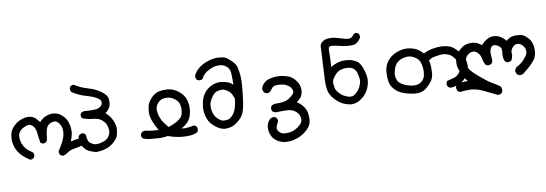

<svg xmlns="http://www.w3.org/2000/svg" viewBox="-57 -827 4310 1516"><g transform="rotate(-10 2098.5 -69.0)"><path d="M386.2 107.4Q379.9 106.9 374.3 104.5Q368.7 102.1 364.3 98.1L363.8 97.7Q354.5 86.9 355.5 68.8V67.4L356.4 66.4Q375 37.1 392.1 6.8Q397.5 -2.9 401.9 -12.9Q406.2 -22.9 409.7 -32.7Q413.1 -42.5 415 -52.7Q421.9 -82 417 -107.9Q412.6 -133.3 394 -154.3Q385.3 -164.6 374.8 -168.5Q364.3 -172.4 351.1 -169.9Q344.2 -168.9 338.1 -166.7Q332 -164.6 326.7 -161.4Q321.3 -158.2 316.2 -154.3Q311 -150.4 306.6 -145Q301.3 -138.7 296.4 -125Q291.5 -111.3 287.6 -89.6Q283.7 -67.9 281.2 -39.6V-38.1L280.8 -37.1L273.9 -24.4L272.9 -23.4L272 -22.9Q260.7 -13.7 244.6 -14.6H243.7L242.7 -15.1L229 -22L226.1 -23.4L225.6 -26.4Q218.8 -66.4 214.4 -108.4Q212.4 -127.9 206.1 -142.1Q199.7 -156.2 189.5 -165Q169.4 -182.1 154.8 -179.2Q138.7 -175.8 122.1 -168.9Q106 -162.1 93.3 -150.9Q81.1 -140.1 74.2 -123.3Q67.4 -106.4 69.8 -82Q72.3 -57.1 80.6 -38.1Q88.9 -18.6 103.5 -1Q118.2 17.1 150.4 37.1L151.4 37.6L151.9 38.1Q163.6 50.8 161.1 68.4V69.3L160.6 69.8L153.8 83.5L152.8 85L151.4 85.9Q140.6 92.3 127.9 94.7L125.5 95.2L124 93.8Q80.1 65.9 55.7 38.6Q30.8 10.7 17.8 -25.4Q4.9 -61.5 6.8 -95.2Q8.8 -128.4 17.1 -149.4Q20 -156.7 24.7 -164.6Q29.3 -172.4 35.9 -180.2Q42.5 -188 51.3 -196.3Q57.6 -202.1 64.7 -207.8Q71.8 -213.4 79.1 -217.8Q86.4 -222.2 94.5 -226.1Q102.5 -230 111.3 -232.9Q146 -245.1 175.3 -241.7Q206.1 -237.8 226.1 -216.3Q241.2 -199.7 252 -184.6Q264.2 -197.8 276.9 -208Q293 -221.2 321.3 -229.5Q349.1 -237.3 373.5 -233.4Q385.3 -231.4 395.3 -228Q405.3 -224.6 413.1 -219.7Q420.9 -215.3 429 -208.5Q437 -201.7 445.8 -192.4Q462.9 -173.8 470.7 -153.3Q478.5 -133.3 482.4 -106.4Q486.3 -79.1 482.9 -54.2Q479.5 -32.2 464.4 6.8Q479.5 3.9 492.7 1.5Q509.8 -2 527.8 -2.9H529.8L531.2 -2.4L543.9 4.4L544.4 4.9L544.9 5.9Q557.1 17.6 553.7 37.1L553.2 38.1V39.1L546.4 51.8L544.9 53.7L542.5 54.7Q511.2 63.5 477.5 68.8Q461.4 71.3 448.7 76.2Q436 81.1 426.3 88.4Q404.8 104 387.7 107.4H387.2Z M646 124Q634.3 121.1 622.6 117.2Q610.8 113.3 599.1 108.4Q575.7 98.6 558.6 78.6Q541.5 58.6 534.7 38.1Q527.3 17.6 529.3 -9.3Q530.3 -22 539.1 -30.3V-30.8Q550.8 -41 567.9 -40H568.8L570.3 -39.6L583 -32.7L583.5 -32.2L584 -31.2Q593.8 -22 591.8 -5.9Q595.7 30.3 608.9 41Q623 52.7 638.7 59.1Q653.3 65.4 674.3 63Q695.8 60.5 720.2 52.2Q743.7 43.9 757.3 27.3Q771 11.2 774.9 -6.8Q779.3 -24.4 775.9 -43.9Q772.5 -63.5 764.2 -81.1Q755.9 -97.7 733.4 -116.2Q710.4 -133.8 669.4 -137.7Q625.5 -141.6 586.9 -156.7L585.4 -157.2L584.5 -158.2Q575.2 -168.9 576.2 -185.1V-186L576.7 -187.5L583.5 -200.2L584.5 -201.2L585.4 -202.1Q602.1 -212.9 625 -209Q669.9 -206.1 699.7 -208Q713.9 -209 725.1 -213.6Q736.3 -218.3 745.1 -226.6Q761.2 -243.2 757.3 -261.7Q753.4 -280.3 723.1 -296.4Q690.9 -314 639.2 -328.1Q612.3 -335.9 586.7 -347.9Q561 -359.9 536.6 -376L535.6 -376.5L535.2 -377.9Q527.3 -390.1 528.3 -405.8V-406.7L528.8 -407.7L534.7 -419.4L535.2 -420.4L536.1 -421.4Q546.9 -430.7 563 -429.7H564.5L565.9 -428.7Q582 -418 599.1 -409.4Q616.2 -400.9 634.3 -393.8Q652.3 -386.7 670.9 -381.8Q690.4 -376.5 708 -369.4Q725.6 -362.3 741.5 -353.5Q757.3 -344.7 771 -334.5Q814 -302.2 817.4 -275.9Q818.8 -264.2 818.8 -252.9Q818.8 -241.7 817.4 -231Q814 -209.5 798.8 -190.4Q787.1 -175.8 772.5 -165.5Q810.5 -130.4 826.2 -91.3Q842.8 -49.3 838.4 -17.6Q835.9 -2.4 833.3 9.8Q830.6 22 827.1 30.8Q820.3 49.3 791 75.7Q761.7 102.1 724.6 112.8Q688.5 124 647.5 124H647Z M1340.3 124Q1309.6 121.1 1280.3 114.3Q1252.4 107.4 1225.1 97.7Q1215.8 99.6 1206.3 100.8Q1196.8 102.1 1187 102.5Q1166 103.5 1140.1 101.6Q1114.7 99.6 1085.4 96.7Q1075.2 95.7 1065.7 93.8Q1056.2 91.8 1046.9 89.1Q1037.6 86.4 1028.8 82.5L1027.8 82L1026.9 80.6Q1017.6 69.3 1018.6 52.2V51.3L1019 50.3L1025.9 36.6L1026.9 35.2L1027.8 34.2Q1043.5 22.9 1063.5 26.4H1064Q1088.9 32.2 1116.7 35.2Q1124.5 36.1 1132.1 36.6Q1139.6 37.1 1147.5 37.4Q1155.3 37.6 1162.6 38.1Q1141.1 2 1126 -35.6Q1108.4 -79.1 1110.8 -117.2Q1112.3 -135.7 1115.2 -150.9Q1118.2 -166 1123 -177.7Q1125 -182.1 1127.7 -187Q1130.4 -191.9 1133.5 -196.8Q1136.7 -201.7 1140.6 -206.5Q1144.5 -211.4 1148.9 -216.6Q1153.3 -221.7 1158.2 -226.6Q1184.6 -253.4 1215.3 -260.7Q1245.6 -267.6 1278.3 -265.6Q1311 -263.7 1338.4 -251Q1352.1 -244.6 1364.7 -235.6Q1377.4 -226.6 1389.2 -214.4Q1391.1 -212.4 1393.3 -210Q1395.5 -207.5 1397.5 -205.3Q1399.4 -203.1 1401.4 -200.9Q1403.3 -198.7 1405 -196.5Q1406.7 -194.3 1408.2 -192.1Q1409.7 -189.9 1411.1 -187.7Q1412.6 -185.5 1414.1 -183.3Q1415.5 -181.2 1416.5 -179Q1417.5 -176.8 1418.5 -174.8Q1419.4 -172.9 1420.4 -170.9Q1428.7 -150.9 1432.6 -125Q1436.5 -98.6 1432.6 -69.1Q1428.7 -39.6 1418.9 -17.1Q1416.5 -11.7 1413.8 -6.3Q1411.1 -1 1407.7 3.7Q1404.3 8.3 1400.9 12.7Q1397.5 17.1 1393.1 21Q1385.7 28.8 1377.7 35.2Q1369.6 41.5 1361.8 46.4Q1352.5 52.2 1342.8 57.6Q1361.8 62 1379.9 60.5Q1388.2 60.1 1397.9 58.8Q1407.7 57.6 1418.5 55.9Q1429.2 54.2 1441.4 51.8L1443.4 51.3L1444.8 52.2L1458.5 59.1L1460 60.1L1460.9 61Q1469.7 73.7 1467.8 91.3V92.3L1467.3 93.3L1461.4 106.9L1460.4 108.9L1458.5 109.9Q1450.7 113.3 1442.6 116.2Q1434.6 119.1 1426 121.1Q1417.5 123 1408.7 124Q1372.1 127 1340.3 124ZM1277.3 17.1Q1296.4 9.3 1313.5 0Q1330.6 -9.8 1346.7 -25.4Q1354 -33.2 1358.9 -43.5Q1363.8 -53.7 1366.2 -66.9Q1371.1 -93.8 1367.2 -120.6Q1363.8 -146.5 1344.2 -166.5Q1334 -176.3 1322.8 -183.6Q1311.5 -190.9 1299.3 -195.3Q1274.9 -204.1 1249.5 -200.7Q1224.1 -197.8 1208 -184.1Q1191.4 -169.9 1181.6 -149.9Q1178.2 -143.1 1176.8 -135.5Q1175.3 -127.9 1175.3 -119.1Q1175.3 -110.4 1176.8 -100.6Q1181.6 -69.8 1193.8 -43Q1205.6 -17.1 1244.1 29.3Z M1676.8 120.1Q1652.3 115.7 1631.8 104Q1611.8 92.8 1585.9 68.4Q1559.1 43 1546.9 -0.5Q1535.2 -43.5 1539.1 -81.5Q1543 -119.6 1554.7 -148.9Q1566.4 -179.2 1590.8 -204.1Q1603.5 -216.8 1618.4 -226.1Q1633.3 -235.4 1650.4 -241.2Q1685.1 -252.9 1715.3 -249Q1744.6 -245.1 1768.1 -236.3Q1787.6 -229.5 1806.6 -210Q1808.1 -299.8 1802.2 -321.8Q1799.3 -333 1793.9 -342Q1788.6 -351.1 1780.8 -357.9Q1778.8 -359.4 1776.9 -361.1Q1774.9 -362.8 1772.7 -364.3Q1770.5 -365.7 1768.6 -367.2Q1766.6 -368.7 1764.6 -369.6Q1762.7 -370.6 1760.7 -371.8Q1758.8 -373 1757.1 -373.8Q1755.4 -374.5 1753.4 -375.2Q1751.5 -376 1749.5 -377Q1734.4 -381.8 1708 -381.3Q1682.1 -380.9 1652.8 -368.2Q1643.1 -363.8 1634.3 -359.1Q1625.5 -354.5 1617.7 -349.1Q1609.9 -343.8 1603.5 -337.9Q1584 -320.8 1576.7 -301.8L1576.2 -299.8L1574.7 -298.8Q1568.4 -294.4 1560.8 -292.7Q1553.2 -291 1544.9 -292H1544.4L1543.5 -292.5L1530.8 -298.3L1529.3 -299.3L1528.3 -300.8Q1520.5 -312.5 1519.5 -325.7V-326.7V-327.6Q1525.9 -354.5 1557.6 -383.8Q1588.9 -412.6 1637.7 -429Q1686.5 -445.3 1724.1 -442.9Q1761.2 -440.4 1778.3 -433.1Q1787.1 -429.2 1798.3 -420.9Q1809.6 -412.6 1824.2 -398.9Q1834 -389.6 1841.6 -380.1Q1849.1 -370.6 1854.5 -360.6Q1859.9 -350.6 1862.8 -339.8Q1866.7 -324.7 1869.4 -307.9Q1872.1 -291 1873.5 -272.9Q1876 -236.3 1871.6 -183.1Q1867.2 -130.4 1858.4 -67.9Q1849.6 -5.4 1835.4 25.4Q1821.3 56.6 1788.6 82Q1782.2 87.4 1776.1 91.8Q1770 96.2 1764.2 99.6Q1758.3 103 1752.7 106Q1747.1 108.9 1741.5 111.1Q1735.8 113.3 1730.5 114.7Q1704.6 121.1 1677.7 120.1H1677.2ZM1720.2 51.8Q1735.4 47.4 1754.4 27.3Q1773.9 6.8 1785.2 -29.3Q1795.9 -65.4 1798.8 -104Q1794.9 -111.8 1791.7 -118.7Q1788.6 -125.5 1785.6 -133.3Q1780.3 -147 1767.1 -159.2Q1753.4 -171.9 1736.8 -180.7Q1721.2 -189.5 1701.7 -188Q1681.2 -186.5 1664.6 -180.7Q1648.9 -174.8 1631.3 -152.3Q1622.6 -140.6 1616 -129.4Q1609.4 -118.2 1605.5 -107.4Q1597.7 -85.9 1599.1 -61Q1600.6 -35.2 1608.4 -13.2Q1612.3 -2.4 1617.9 6.6Q1623.5 15.6 1630.4 22.9Q1634.8 27.8 1639.9 32.2Q1645 36.6 1650.6 40.8Q1656.2 44.9 1662.1 48.8Q1678.7 59.1 1720.2 51.8Z M2119.6 303.7Q2110.8 301.8 2102.1 298.8Q2093.3 295.9 2084.5 292Q2075.7 288.1 2066.9 281.7Q2058.1 275.4 2049.3 267.1Q2031.2 249.5 2022 221.7Q2012.7 193.8 2015.6 163.6Q2018.6 132.3 2042.5 107.4L2043 106.9Q2057.6 94.7 2077.6 95.7H2078.6L2079.6 96.2L2093.3 103L2094.7 103.5L2095.2 105Q2104.5 116.2 2103.5 135.3V136.7L2102.5 137.7Q2083 170.4 2083 187.5Q2083 203.6 2098.6 219.7Q2106.9 227.5 2115.5 231.9Q2124 236.3 2132.8 237.3Q2142.6 238.3 2153.6 238.3Q2164.6 238.3 2176.8 236.8Q2184.6 235.8 2192.6 234.1Q2200.7 232.4 2208.7 229.2Q2216.8 226.1 2225.6 221.7Q2250.5 209 2270.5 188.5Q2280.3 178.7 2284.2 166.5Q2288.1 154.3 2286.1 139.2Q2282.7 109.4 2260.3 89.4Q2237.8 68.8 2210 64Q2181.2 58.6 2098.6 61.5H2098.1Q2085.4 60.5 2075.2 51.3L2074.7 50.8Q2064 39.1 2066.4 21.5V20.5L2066.9 20L2073.7 6.3L2074.7 4.9L2075.7 3.9Q2092.3 -6.8 2114.7 -5.9Q2139.2 -4.9 2167 -8.3Q2175.8 -9.3 2183.8 -11.5Q2191.9 -13.7 2199.2 -16.8Q2206.5 -20 2213.4 -23.9Q2233.9 -37.1 2250.5 -52.7Q2265.1 -66.4 2261.2 -86.4Q2257.3 -106.9 2236.3 -123Q2214.4 -140.1 2188.5 -145Q2174.8 -147.9 2162.1 -148.7Q2149.4 -149.4 2137.2 -148.4Q2129.4 -147.9 2123 -146Q2116.7 -144 2112.1 -140.9Q2107.4 -137.7 2104 -133.8Q2098.1 -126 2093 -119.6Q2087.9 -113.3 2083.5 -108.4H2083V-107.9Q2080.6 -106 2078.1 -104.2Q2075.7 -102.5 2072.8 -101.3Q2069.8 -100.1 2066.9 -99.6Q2064 -99.1 2060.8 -98.9Q2057.6 -98.6 2054.2 -98.6H2053.2L2051.8 -99.1L2037.1 -106.9L2036.6 -107.4L2035.6 -108.4Q2023.4 -122.1 2024.4 -142.1V-142.6L2024.9 -143.1Q2027.8 -153.8 2033.7 -163.3Q2039.6 -172.9 2048.3 -181.2Q2065.4 -198.7 2087.4 -205.6Q2109.4 -212.9 2138.7 -214.8Q2146 -215.3 2153.1 -215.6Q2160.2 -215.8 2167 -215.3Q2173.8 -214.8 2180.2 -214.4Q2186.5 -213.9 2192.9 -212.9Q2205.1 -210.9 2217.8 -207.8Q2230.5 -204.6 2244.1 -199.7Q2272 -190.4 2294.9 -163.1Q2298.3 -159.2 2301.3 -155.3Q2304.2 -151.4 2306.6 -147.5Q2309.1 -143.6 2311.5 -139.6Q2314 -135.7 2315.9 -131.8Q2317.9 -127.9 2319.3 -124.3Q2320.8 -120.6 2322.3 -116.7Q2323.7 -112.8 2324.7 -108.9Q2327.6 -95.7 2328.1 -82.3Q2328.6 -68.8 2325.7 -55.7Q2319.8 -29.3 2304.7 -13.7Q2292.5 -1.5 2274.9 12.7Q2295.4 23.4 2314.9 45.4Q2339.4 72.3 2346.7 105.5Q2353.5 138.2 2349.6 172.9Q2345.2 209 2316.4 237.3Q2288.6 265.6 2252.9 282.7Q2235.4 291 2218 296.4Q2200.7 301.8 2183.6 304.2Q2177.7 304.7 2172.1 305.2Q2166.5 305.7 2161.1 305.9Q2155.8 306.2 2150.6 306.2Q2145.5 306.2 2140.4 305.9Q2135.3 305.7 2130.1 305.2Q2125 304.7 2120.1 303.7Z M2696.3 103.5Q2662.6 98.6 2631.8 84.5Q2601.1 70.3 2567.9 34.2Q2534.7 -2.4 2527.8 -41.5Q2524.9 -60.5 2523.7 -78.6Q2522.5 -96.7 2523.4 -113.8Q2525.4 -147 2528.8 -221.2Q2532.2 -295.4 2534.7 -331.1Q2537.1 -366.2 2537.1 -384.3Q2537.1 -404.8 2552.7 -419.4Q2567.4 -433.1 2583.5 -437.5Q2599.1 -442.4 2629.9 -440.9Q2660.2 -439.5 2699.7 -425.8Q2737.8 -413.1 2758.8 -411.1Q2778.3 -409.2 2790.5 -418.5Q2803.2 -428.7 2808.1 -436Q2815.4 -446.3 2832.5 -445.3H2833.5L2835 -444.8L2847.7 -438L2848.6 -437L2849.6 -436Q2857.4 -424.3 2856.4 -407.7V-406.7L2856 -405.8Q2854 -401.9 2851.6 -398.2Q2849.1 -394.5 2846.2 -390.6Q2843.3 -386.7 2839.8 -382.8Q2836.4 -378.9 2832 -375Q2823.7 -366.2 2812.5 -361.3Q2801.3 -356.4 2787.6 -355.5Q2774.4 -354.5 2759.5 -355.5Q2744.6 -356.4 2728 -358.9Q2695.3 -364.3 2664.1 -372.1Q2648.9 -376 2637 -377.4Q2625 -378.9 2615.7 -377.9Q2600.6 -376.5 2598.6 -366.7Q2597.7 -362.3 2596.9 -355.7Q2596.2 -349.1 2595.9 -340.6Q2595.7 -332 2595.7 -321.8Q2595.7 -318.4 2595.7 -314.5Q2595.7 -310.5 2595.5 -306.2Q2595.2 -301.8 2595.2 -296.6Q2595.2 -291.5 2595 -285.6Q2594.7 -279.8 2594.5 -273.7Q2594.2 -267.6 2593.8 -260.5Q2593.3 -253.4 2593 -246.1Q2592.8 -238.8 2592.3 -230.7Q2591.8 -222.7 2591.3 -213.9Q2617.7 -231.4 2643.6 -239.3Q2658.7 -243.7 2674.1 -245.8Q2689.5 -248 2705.1 -247.6Q2736.3 -247.1 2760.3 -239.5Q2784.2 -231.9 2805.2 -216.3Q2827.1 -199.7 2843.8 -146.5Q2860.4 -93.3 2856.9 -59.6Q2853.5 -25.9 2838.4 6.3Q2830.6 22.5 2820.3 36.4Q2810.1 50.3 2797.4 61.5Q2792.5 65.9 2787.4 69.8Q2782.2 73.7 2777.3 77.4Q2772.5 81.1 2767.6 84Q2762.7 86.9 2757.8 89.4Q2752.9 91.8 2748.5 93.8Q2724.6 103.5 2697.3 103.5H2696.8ZM2729 36.6Q2749 24.4 2765.1 4.9Q2772.9 -4.9 2779.1 -16.1Q2785.2 -27.3 2790 -40.5Q2798.8 -65.9 2795.9 -86.9Q2793 -109.4 2787.1 -130.9Q2781.7 -151.4 2767.3 -165.3Q2752.9 -179.2 2734.9 -183.1Q2716.3 -187.5 2694.3 -186Q2687 -185.5 2679.7 -184.3Q2672.4 -183.1 2665.5 -181.2Q2658.7 -179.2 2651.9 -176.8Q2647.9 -175.3 2644.3 -173.1Q2640.6 -170.9 2636.7 -168.2Q2632.8 -165.5 2628.9 -162.4Q2625 -159.2 2621.3 -155.5Q2617.7 -151.9 2613.8 -147.5Q2604.5 -136.7 2598.1 -127.7Q2591.8 -118.7 2588.9 -111.8Q2583 -98.6 2584.5 -82Q2585.9 -64.5 2589.4 -45.4Q2592.3 -28.3 2612.8 -5.9Q2633.3 16.6 2648.4 24.4Q2655.8 28.8 2665.3 32.5Q2674.8 36.1 2686 40Q2706.5 46.4 2729 36.6Z M3495.6 110.4Q3492.7 109.9 3489.5 109.1Q3486.3 108.4 3483.6 107.4Q3481 106.4 3478.5 104.7Q3476.1 103 3473.6 101.1L3473.1 100.6L3472.7 100.1Q3468.3 93.8 3466.3 86.4Q3464.4 79.1 3464.8 70.8V69.8L3465.3 68.8L3472.2 55.2L3473.6 52.7L3476.1 51.8Q3503.4 44.9 3529.8 38.1Q3554.2 31.7 3574.2 7.8Q3580.6 0 3584.5 -8.1Q3588.4 -16.1 3589.8 -24.7Q3591.3 -33.2 3589.8 -42Q3585.9 -70.8 3578.1 -88.6Q3570.3 -106.4 3553.2 -126Q3536.6 -145.5 3508.8 -154.3Q3481 -163.1 3452.1 -159.7Q3442.4 -158.7 3433.3 -157.2Q3424.3 -155.8 3416 -154.5Q3407.7 -153.3 3399.9 -151.4Q3380.4 -147.5 3360.4 -130.9Q3367.2 -105 3367.7 -82.5Q3368.2 -59.6 3367.2 -34.7Q3366.7 -25.9 3365.5 -17.6Q3364.3 -9.3 3361.8 -1.2Q3359.4 6.8 3356 14.6Q3345.7 37.6 3317.4 65.4Q3289.1 94.2 3260.3 102.5Q3231.9 110.4 3194.8 105.5Q3176.8 103 3157.7 98.4Q3138.7 93.8 3118.7 86.4Q3077.6 72.3 3049.8 43Q3022 13.7 3016.1 -22Q3010.7 -56.2 3012.7 -90.3Q3014.6 -124.5 3025.9 -151.9Q3037.1 -180.2 3064.9 -206.1Q3092.8 -231.9 3133.3 -244.6Q3153.8 -251.5 3172.6 -253.9Q3191.4 -256.3 3208.5 -254.4Q3242.7 -251 3272 -238.3Q3286.1 -232.4 3300.8 -220.7Q3315.4 -209 3330.6 -192.9Q3343.8 -200.2 3357.4 -205.3Q3371.1 -210.4 3384.8 -213.9Q3394.5 -215.8 3404.3 -217.8Q3414.1 -219.7 3423.8 -220.9Q3433.6 -222.2 3443.4 -223.1Q3472.7 -225.6 3498 -221.7Q3510.3 -219.7 3521.7 -216.8Q3533.2 -213.9 3543.9 -210Q3565.9 -202.1 3602.1 -163.6Q3613.8 -150.9 3622.8 -138.4Q3631.8 -126 3637.9 -113.8Q3644 -101.6 3647.5 -89.8Q3656.2 -55.2 3653.3 -25.9Q3650.4 3.4 3641.1 21.5Q3631.8 39.6 3606 64.5Q3580.1 89.4 3553.2 98.1Q3526.9 107.4 3496.6 110.4H3496.1ZM3243.7 39.1Q3262.7 33.7 3279.1 17.3Q3295.4 1 3300.3 -22.9Q3305.7 -48.3 3304.2 -74.7Q3303.7 -88.4 3301.3 -100.8Q3298.8 -113.3 3294.9 -125Q3287.1 -147.9 3268.1 -163.1Q3265.1 -165.5 3262 -168Q3258.8 -170.4 3255.4 -172.4Q3252 -174.3 3248.8 -176.3Q3245.6 -178.2 3242.2 -179.9Q3238.8 -181.6 3235.4 -182.9Q3231.9 -184.1 3228.5 -185.5Q3208.5 -192.4 3184.1 -189.9Q3159.7 -187.5 3140.1 -178.2Q3130.4 -173.8 3122.3 -167.7Q3114.3 -161.6 3107.4 -154.3Q3100.6 -147 3094.7 -136.2Q3088.9 -125.5 3084 -110.8Q3074.2 -82 3075.2 -62.5Q3076.2 -42 3082.5 -24.9Q3088.9 -8.3 3105.5 4.9Q3109.4 8.3 3114 11.2Q3118.7 14.2 3123.3 16.8Q3127.9 19.5 3133.1 22Q3138.2 24.4 3143.6 26.9Q3165.5 35.2 3189.9 40Q3213.9 44.9 3243.7 39.1Z M3847.2 230Q3798.3 206.5 3749.5 182.6Q3701.2 159.2 3660.6 153.8Q3640.6 151.4 3616 151.9Q3591.3 152.3 3562.5 156.2H3560.5L3558.6 155.8L3543.9 147.9L3543 147L3542 146Q3532.2 131.3 3533.2 113.8V112.8L3533.7 111.8L3541.5 96.2L3542.5 94.7L3543.9 93.8Q3561 83 3633.8 81.1Q3622.1 67.9 3614.3 55.2Q3603 38.1 3592.8 16.6Q3582.5 -4.9 3574.2 -32.2Q3566.4 -60.1 3571.3 -94.7Q3576.7 -129.4 3607.7 -163.1Q3638.7 -196.8 3667.5 -204.6Q3695.8 -211.9 3722.2 -209.5Q3749 -207 3767.6 -195.3Q3782.2 -186.5 3795.4 -177.7Q3803.2 -190.9 3817.9 -202.1Q3835 -215.8 3856.4 -225.1Q3878.9 -234.4 3909.7 -230Q3919.4 -228.5 3928.7 -225.3Q3938 -222.2 3946.3 -217.8Q3954.6 -213.4 3961.9 -207Q3979.5 -192.4 3992.2 -177.7Q3996.6 -182.1 4001.2 -185.8Q4005.9 -189.5 4011 -192.6Q4016.1 -195.8 4021.5 -198.2Q4040.5 -207 4063.5 -207Q4068.8 -207 4074.2 -206.8Q4079.6 -206.5 4085.2 -206.3Q4090.8 -206.1 4096.2 -205.3Q4101.6 -204.6 4106.9 -204.1Q4129.9 -200.7 4155.8 -175.8Q4168.9 -163.1 4177.7 -149.7Q4186.5 -136.2 4190.4 -121.1Q4199.2 -92.3 4196.3 -54.2Q4195.3 -41.5 4192.4 -30Q4189.5 -18.6 4184.6 -8.5Q4179.7 1.5 4172.9 9.8Q4153.8 33.2 4135.3 50.8Q4129.4 56.2 4121.6 63Q4113.8 69.8 4105 77.1Q4096.2 84.5 4085.9 92.3Q4069.3 109.4 4045.4 107.4H4043.9L4043 106.9L4028.3 99.1L4027.3 98.1L4026.4 97.2Q4022.5 91.8 4019.8 85Q4017.1 78.1 4015.6 70.3V69.3V67.9Q4019 56.2 4026.4 45.4L4027.3 44.4L4027.8 43.9Q4044.9 33.2 4062 22.5Q4067.4 19 4072.5 14.9Q4077.6 10.7 4082.5 6.3Q4087.4 2 4092.3 -3.4Q4106.9 -19.5 4120.1 -38.1Q4132.3 -55.2 4128.9 -79.6Q4125.5 -104.5 4105 -123.5Q4085 -142.1 4063 -138.7Q4051.8 -137.2 4042.5 -131.1Q4033.2 -125 4025.9 -114.3Q4011.2 -93.3 4013.7 -75.2Q4016.6 -52.7 4002.4 -21L4002 -19.5L4001 -19Q3996.6 -15.6 3991.7 -13.4Q3986.8 -11.2 3981.2 -10.3Q3975.6 -9.3 3969.2 -9.8H3968.3L3966.8 -10.3L3952.1 -18.1L3950.7 -19L3949.7 -21Q3935.5 -49.8 3939.9 -80.6Q3944.3 -108.4 3941.4 -122.1Q3939 -134.3 3921.4 -147.5Q3903.3 -161.1 3885.7 -161.1Q3869.6 -161.1 3858.9 -143.1Q3847.7 -123.5 3849.6 -96.7Q3851.6 -67.9 3852.5 -42V-40.5L3852.1 -39.6L3844.2 -23.9L3843.8 -22.5L3842.8 -22Q3839.4 -19 3835.7 -17.3Q3832 -15.6 3828.1 -14.4Q3824.2 -13.2 3820.1 -12.7Q3815.9 -12.2 3811 -12.7H3810.1L3808.6 -13.2L3793.9 -21L3792.5 -22L3791.5 -23.9Q3779.3 -48.8 3774.4 -77.1Q3770 -102.5 3750 -123Q3731.4 -142.1 3708.5 -139.6Q3685.1 -137.2 3667 -119.6Q3649.4 -102.5 3646.5 -72.3Q3643.6 -41 3654.8 -17.1Q3666 7.3 3726.1 58.6Q3786.6 110.4 3817.9 128.4Q3823.2 131.3 3828.6 134.5Q3834 137.7 3839.1 140.9Q3844.2 144 3849.4 147.2Q3854.5 150.4 3859.9 153.8Q3865.2 157.2 3870.4 160.9Q3875.5 164.6 3880.4 168L3881.3 168.5L3881.8 169.4Q3890.6 183.1 3889.6 202.6V203.6L3889.2 204.6L3882.3 219.2L3881.8 220.7L3880.9 221.2Q3874.5 226.6 3866.5 228.8Q3858.4 231 3849.1 230.5H3848.1Z"/></g></svg>

Font: NaikaiFont
Style: SemiBold
Weight: 600
Version: Version 1.89